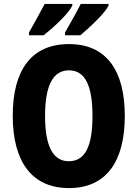

<svg xmlns="http://www.w3.org/2000/svg" viewBox="-20 -950 702 980"><path d="M534 -921V-930H392C377 -899 345 -842 312 -784V-770H390C437 -809 516 -883 534 -921ZM349 -921V-930H208C192 -899 161 -843 128 -784V-770H203C256 -812 330 -881 349 -921ZM617 -358C617 -588 525 -725 332 -725C141 -725 45 -593 45 -359C45 -130 139 10 332 10C525 10 617 -129 617 -358ZM210 -358C210 -509 248 -591 332 -591C415 -591 452 -512 452 -358C452 -204 415 -127 331 -127C249 -127 210 -207 210 -358Z"/></svg>

Font: Noto Sans Georgian Condensed ExtraBold
Style: Regular
Weight: 800
Width: 3
Designer: Monotype Design Team, Akaki Razmadze
Foundry: Google LLC
Version: Version 2.005